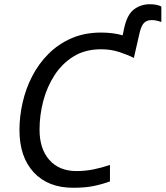

<svg xmlns="http://www.w3.org/2000/svg" viewBox="-20 -878 783 908"><path d="M326 10Q207 10 139.5 -63Q72 -136 72 -263Q72 -327 87 -393Q102 -459 132.5 -518Q163 -577 209.5 -623.5Q256 -670 318 -697Q380 -724 458 -724Q515 -724 560 -711L567 -744Q581 -809 613.5 -833.5Q646 -858 689 -858Q706 -858 720.5 -855Q735 -852 743 -847V-774Q732 -778 720.5 -780.5Q709 -783 697 -783Q675 -783 662 -770.5Q649 -758 641 -726L613 -604Q586 -618 545.5 -631.5Q505 -645 458 -645Q383 -645 328.5 -611.5Q274 -578 238 -522.5Q202 -467 184.5 -400Q167 -333 167 -265Q167 -174 213.5 -121.5Q260 -69 342 -69Q383 -69 422.5 -77Q462 -85 500 -98V-20Q461 -6 421.5 2Q382 10 326 10Z"/></svg>

Font: Noto Sans
Style: Italic
Weight: 400
Italic angle: -12°
Designer: Monotype Design Team
Foundry: Monotype Imaging Inc.
Version: Version 2.013; ttfautohint (v1.8.4.7-5d5b)